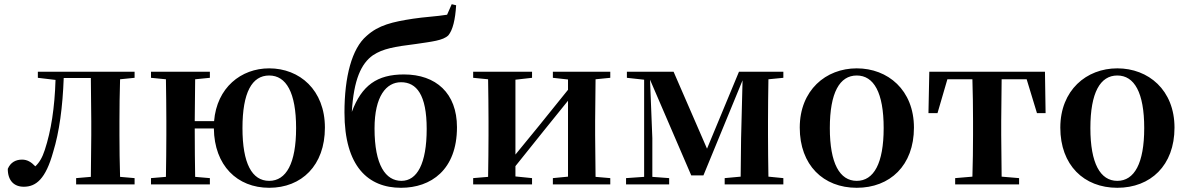

<svg xmlns="http://www.w3.org/2000/svg" viewBox="-20 -877 5645 913"><path d="M411 0H620V-30L551 -36C549 -94 548 -179 548 -235V-301C548 -357 549 -442 551 -500L620 -507V-536H160V-507L244 -497C240 -365 223 -255 193 -164C181 -127 167 -104 148 -86C128 -107 109 -118 85 -118C55 -118 30 -105 17 -74C17 -18 47 11 93 11C151 11 197 -25 233 -155C262 -249 278 -368 283 -506H412L414 -301V-235L412 -36L342 -30V0Z M1260 -17C1178 -17 1133 -100 1133 -268C1133 -437 1178 -518 1260 -518C1341 -518 1388 -437 1388 -268C1388 -100 1341 -17 1260 -17ZM1260 16C1414 16 1525 -90 1525 -270C1525 -449 1405 -552 1260 -552C1126 -552 1011 -460 998 -301H906L908 -500L978 -507V-536H698V-507L769 -500C770 -442 771 -357 771 -301V-235C771 -179 770 -94 769 -36L698 -30V0H978V-30L908 -36C907 -94 906 -182 906 -266H997C999 -90 1108 16 1260 16Z M1889 -17C1814 -17 1761 -91 1761 -266C1761 -420 1817 -486 1887 -486C1961 -486 2009 -426 2009 -264C2009 -98 1963 -17 1889 -17ZM1887 16C2029 16 2153 -69 2153 -272C2153 -434 2053 -523 1901 -523C1773 -523 1700 -471 1653 -345C1662 -499 1698 -575 1753 -614C1801 -646 1856 -655 1959 -668C2032 -679 2087 -684 2112 -709C2133 -734 2145 -784 2149 -852L2128 -857L2106 -807C2058 -799 1995 -796 1944 -788C1847 -773 1780 -758 1723 -706C1653 -646 1618 -512 1618 -342C1618 -85 1731 16 1887 16Z M2609 -507 2681 -499V-450L2539 -274L2431 -142V-498L2510 -507V-536H2230V-507L2301 -500C2302 -442 2303 -357 2303 -301V-235C2303 -179 2302 -94 2301 -36L2230 -30V0H2510V-30L2431 -38V-87L2568 -258L2681 -398V-37L2609 -30V0H2882V-30L2812 -36L2810 -235V-301L2812 -500L2882 -507V-536H2609Z M3043 0H3162V-30L3082 -36V-220L3071 -498L3267 -43H3325L3511 -495L3504 -218L3502 -37L3426 -30V0H3705V-30L3634 -37C3633 -94 3632 -179 3632 -235V-301C3632 -356 3633 -442 3634 -500L3705 -507V-536H3494L3342 -170L3183 -536H2961V-507L3043 -498V-36L2957 -30V0Z M4054 16C4212 16 4326 -90 4326 -270C4326 -449 4202 -552 4054 -552C3907 -552 3783 -448 3783 -270C3783 -92 3895 16 4054 16ZM4054 -17C3973 -17 3926 -100 3926 -268C3926 -437 3973 -518 4054 -518C4135 -518 4182 -437 4182 -268C4182 -100 4135 -17 4054 -17Z M4603 0H4826V-30L4743 -37L4741 -235V-301L4743 -500H4862L4911 -339H4952L4949 -536H4399L4395 -339H4438L4485 -500H4604C4606 -443 4607 -357 4607 -301V-235C4607 -179 4606 -95 4604 -37L4522 -30V0Z M5293 16C5451 16 5565 -90 5565 -270C5565 -449 5441 -552 5293 -552C5146 -552 5022 -448 5022 -270C5022 -92 5134 16 5293 16ZM5293 -17C5212 -17 5165 -100 5165 -268C5165 -437 5212 -518 5293 -518C5374 -518 5421 -437 5421 -268C5421 -100 5374 -17 5293 -17Z"/></svg>

Font: Noto Serif KR
Style: Bold
Weight: 700
Designer: Ryoko NISHIZUKA 西塚涼子 (kana & ideographs); Frank Grießhammer (Latin, Greek & Cyrillic); Wenlong ZHANG 张文龙 (bopomofo); San
Foundry: Adobe
Version: Version 2.001;hotconv 1.1.0;makeotfexe 2.6.0